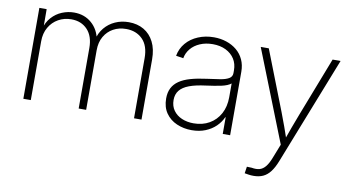

<svg xmlns="http://www.w3.org/2000/svg" viewBox="-74 -717 2004 1101"><g transform="rotate(10 928.5 -166.0)"><path d="M75.7 0V-529.3H118.2L118.7 -409.7H110.4Q122.1 -453.1 147.7 -481.4Q173.3 -509.8 207.5 -523.7Q241.7 -537.6 277.3 -537.6Q337.9 -537.6 379.6 -501.2Q421.4 -464.8 432.1 -404.3H421.4Q431.2 -445.3 455.8 -475.1Q480.5 -504.9 516.6 -521.2Q552.7 -537.6 595.7 -537.6Q646 -537.6 683.6 -515.6Q721.2 -493.7 742.4 -451.9Q763.7 -410.2 763.7 -350.1V0H720.2V-349.6Q720.2 -422.4 683.3 -459.5Q646.5 -496.6 587.4 -496.6Q545.9 -496.6 512.9 -478.5Q480 -460.4 460.7 -427Q441.4 -393.6 441.4 -346.7V0H397.9V-352.5Q397.9 -420.9 362.3 -458.7Q326.7 -496.6 268.1 -496.6Q227.1 -496.6 193.1 -477.5Q159.2 -458.5 139.2 -423.8Q119.1 -389.2 119.1 -342.3V0Z M1056.6 9.8Q1009.8 9.8 969.7 -7.6Q929.7 -24.9 905.8 -59.3Q881.8 -93.8 881.8 -144.5Q881.8 -179.7 894.8 -205.1Q907.7 -230.5 933.6 -248.3Q959.5 -266.1 998.8 -277.3Q1038.1 -288.6 1091.3 -295.4Q1136.2 -301.3 1168.7 -306.6Q1201.2 -312 1219 -322.8Q1236.8 -333.5 1236.8 -354.5V-370.1Q1236.8 -408.2 1218.8 -436.5Q1200.7 -464.8 1168 -481Q1135.3 -497.1 1091.8 -497.1Q1050.8 -497.1 1017.8 -482.9Q984.9 -468.8 964.4 -444.1Q943.8 -419.4 938.5 -388.2L895.5 -395Q903.3 -438 930.7 -470Q958 -502 1000 -519.5Q1042 -537.1 1091.3 -537.1Q1130.9 -537.1 1165 -525.6Q1199.2 -514.2 1225.1 -492.7Q1251 -471.2 1265.4 -439.9Q1279.8 -408.7 1279.8 -369.1V0H1236.8V-96.7H1234.4Q1221.2 -66.9 1196.3 -42.7Q1171.4 -18.6 1136.2 -4.4Q1101.1 9.8 1056.6 9.8ZM1061 -30.8Q1112.8 -30.8 1152.3 -53.5Q1191.9 -76.2 1214.4 -117.4Q1236.8 -158.7 1236.8 -213.9V-293.9Q1228 -286.6 1213.9 -280.8Q1199.7 -274.9 1180.9 -270.8Q1162.1 -266.6 1139.6 -263.2Q1117.2 -259.8 1092.8 -256.3Q1034.7 -249 997.8 -235.1Q960.9 -221.2 943.1 -198.7Q925.3 -176.3 925.3 -143.1Q925.3 -107.4 943.4 -82.3Q961.4 -57.1 992.2 -43.9Q1022.9 -30.8 1061 -30.8Z M1399.9 200.2 1405.8 161.1 1434.1 162.1Q1460.4 167 1480 161.6Q1499.5 156.2 1514.9 137.2Q1530.3 118.2 1543.5 83.5L1575.2 2.9L1364.7 -529.3H1411.6L1546.9 -182.6Q1562.5 -143.1 1576.4 -103.5Q1590.3 -64 1604 -24.4H1590.8Q1605 -64 1619.1 -103.5Q1633.3 -143.1 1648.9 -182.6L1783.2 -529.3H1829.6L1582.5 98.6Q1567.4 136.7 1549.3 160.4Q1531.2 184.1 1507.6 195.1Q1483.9 206.1 1452.6 206.1Q1437.5 206.1 1425.3 204.3Q1413.1 202.6 1399.9 200.2Z"/></g></svg>

Font: Inter 24pt ExtraLight
Style: Regular
Weight: 250
Designer: Rasmus Andersson
Foundry: rsms
Version: Version 4.001;git-66647c0bb